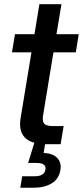

<svg xmlns="http://www.w3.org/2000/svg" viewBox="-20 -676 389 900"><path d="M349.1 -515.6 335.4 -430.7H230.5L182.1 -136.2Q177.2 -107.4 187.3 -96.2Q197.3 -85 228 -85H278.3L264.2 0H199.2Q56.2 0 76.7 -123L127.4 -430.7H36.1L50.3 -515.6H141.6L164.6 -656.2H268.1L244.6 -515.6ZM75.2 204.1 84 150.4H141.1Q188 150.4 192.9 119.1Q198.2 87.9 151.4 87.9H111.8L146 -22.9H195.3L191.4 0L184.6 41Q227.1 42.5 248 64.2Q269 85.9 263.2 120.6Q255.9 163.6 221.9 183.8Q188 204.1 135.7 204.1Z"/></svg>

Font: Inter Display Medium
Style: Italic
Weight: 500
Italic angle: -9.39999°
Designer: Rasmus Andersson
Foundry: rsms
Version: Version 4.000;git-a52131595